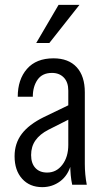

<svg xmlns="http://www.w3.org/2000/svg" viewBox="-20 -760 429 790"><path d="M277 0Q273 -18 271 -39.5Q269 -61 269 -85H261V-387Q261 -422 242.5 -441Q224 -460 194 -460Q154 -460 134.5 -432Q115 -404 115 -362H53Q53 -433 91 -476.5Q129 -520 200 -520Q262 -520 295.5 -483.5Q329 -447 329 -380V-85Q329 -64 331 -42.5Q333 -21 337 0ZM154 10Q102 10 71 -24.5Q40 -59 40 -117Q40 -170 69.5 -209Q99 -248 160 -278L274 -333V-274L179 -226Q144 -208 126 -182.5Q108 -157 108 -122Q108 -88 125.5 -69Q143 -50 174 -50Q212 -50 236.5 -82Q261 -114 261 -164L273 -85Q260 -38 227.5 -14Q195 10 154 10ZM183 -583H129L221 -740H307Z"/></svg>

Font: Instrument Sans Condensed
Style: Regular
Weight: 400
Width: 3
Designer: Rodrigo Fuenzalida
Foundry: fragTYPE
Version: Version 1.000;gftools[0.9.28]